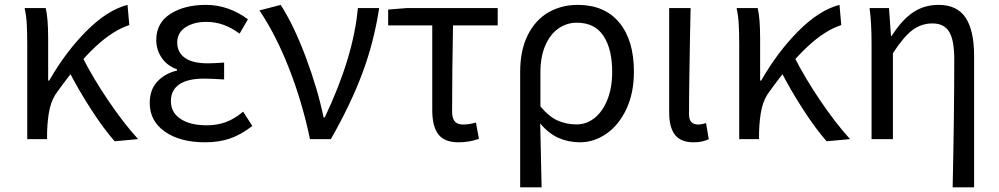

<svg xmlns="http://www.w3.org/2000/svg" viewBox="-20 -576 4138 795"><path d="M82 -542.6H169.2Q179.4 -502.4 179.4 -415.8V-242.2H183.6Q252 -361.4 338.2 -447.8Q424.4 -534.2 508 -555.8L515.4 -472.2Q447.8 -450.4 374.8 -382.1Q301.8 -313.8 219.6 -199Q195.6 -168.6 186.1 -127.2Q176.6 -85.8 175 -27.8V0H92.8V-394.4Q92.8 -439.4 90.9 -474.8Q89 -510.2 82 -542.6ZM264.6 -282.8 322.6 -337Q364.2 -254.8 427.5 -160.9Q490.8 -67 551.8 0L454.8 9Q408.8 -43.2 356.8 -123.7Q304.8 -204.2 264.6 -282.8Z M600 -149.4Q600 -204.4 631.2 -238.1Q662.4 -271.8 713 -284V-289Q672 -303.6 649.5 -336.8Q627 -370 627 -410.2Q627 -480.8 685.2 -518.3Q743.4 -555.8 832.6 -555.8Q880.4 -555.8 924 -540.4Q967.6 -525 1006.6 -496.2L972 -436.6Q939.4 -461 905.4 -473.2Q871.4 -485.4 834.6 -485.4Q782.2 -485.4 748 -462.9Q713.8 -440.4 713.8 -399.6Q713.8 -359.8 745.1 -336.8Q776.4 -313.8 840.6 -313.8Q866.4 -313.8 908 -317V-247Q854.8 -250.4 824.2 -250.4Q756.6 -250.4 722.1 -226.5Q687.6 -202.6 687.6 -157Q687.6 -110.4 727.4 -83.8Q767.2 -57.2 836.6 -57.2Q878.2 -57.2 914 -70Q949.8 -82.8 986.8 -113.6L1024.8 -54.4Q976.8 -17.4 931.5 -2.1Q886.2 13.2 828.2 13.2Q725.8 13.2 662.9 -30.8Q600 -74.8 600 -149.4Z M1054.4 -532.8 1142.2 -555.8Q1197 -470.8 1246.4 -338.6Q1295.8 -206.4 1319.8 -89.8H1324.8Q1443.8 -341 1461.8 -542.6H1550Q1528.4 -401.8 1480.7 -273.7Q1433 -145.6 1350 0H1263.6Q1231.8 -151.6 1177.7 -290.6Q1123.6 -429.6 1054.4 -532.8Z M1769.8 -119.8V-470.8H1587.2V-536.4L1664.2 -542.6H2040.8V-470.8H1855.8Q1852 -279.6 1852 -113.8Q1852 -85.8 1863.1 -73.1Q1874.2 -60.4 1897.6 -60.4Q1923.2 -60.4 1950.6 -68.6L1963.2 -1.2Q1923.8 13.2 1878.6 13.2Q1820.2 13.2 1795 -19.7Q1769.8 -52.6 1769.8 -119.8Z M2372 -555.8Q2483.4 -555.8 2544.1 -482.6Q2604.8 -409.4 2604.8 -279.6Q2604.8 -190.4 2573.4 -124Q2542 -57.6 2490.7 -22.2Q2439.4 13.2 2381.6 13.2Q2333.8 13.2 2292.8 -4.9Q2251.8 -23 2216.8 -64.8Q2219.8 67.4 2222.6 199.6H2133.8V-278Q2133.8 -367.8 2165.2 -430.6Q2196.6 -493.4 2250.6 -524.6Q2304.6 -555.8 2372 -555.8ZM2514.8 -278.2Q2514.8 -373.2 2478.6 -427.6Q2442.4 -482 2368.2 -482Q2327.2 -482 2293 -458.6Q2258.8 -435.2 2238.2 -388.4Q2217.6 -341.6 2217.6 -275V-135.6Q2253.4 -92.4 2289.7 -76.6Q2326 -60.8 2367.6 -60.8Q2408.2 -60.8 2441.7 -87.3Q2475.2 -113.8 2495 -163.3Q2514.8 -212.8 2514.8 -278.2Z M2750.8 -109.8V-542.6H2839.6L2837.2 -430.6Q2835.8 -346 2834.4 -261.4Q2833 -176.8 2833 -103Q2833 -80.6 2842.9 -70.5Q2852.8 -60.4 2870.8 -60.4Q2885.2 -60.4 2903.4 -66.6L2914.8 0.4Q2901.6 6.4 2886.9 9.8Q2872.2 13.2 2851.8 13.2Q2798.8 13.2 2774.8 -17.8Q2750.8 -48.8 2750.8 -109.8Z M3030 -542.6H3117.2Q3127.4 -502.4 3127.4 -415.8V-242.2H3131.6Q3200 -361.4 3286.2 -447.8Q3372.4 -534.2 3456 -555.8L3463.4 -472.2Q3395.8 -450.4 3322.8 -382.1Q3249.8 -313.8 3167.6 -199Q3143.6 -168.6 3134.1 -127.2Q3124.6 -85.8 3123 -27.8V0H3040.8V-394.4Q3040.8 -439.4 3038.9 -474.8Q3037 -510.2 3030 -542.6ZM3212.6 -282.8 3270.6 -337Q3312.2 -254.8 3375.5 -160.9Q3438.8 -67 3499.8 0L3402.8 9Q3356.8 -43.2 3304.8 -123.7Q3252.8 -204.2 3212.6 -282.8Z M3931.2 -332.4Q3931.2 -409.8 3910.1 -444.4Q3889 -479 3841 -479Q3795.6 -479 3759 -452.1Q3722.4 -425.2 3677.2 -355.6V0H3588.8V-394.4Q3588.8 -482.2 3580.6 -542.6H3661L3669.2 -427.4H3672.2Q3714.8 -494 3760.8 -524.9Q3806.8 -555.8 3866.4 -555.8Q3943.2 -555.8 3978.3 -502.7Q4013.4 -449.6 4013.4 -344V199.6H3924.6Q3931.2 -102.2 3931.2 -332.4Z"/></svg>

Font: 寒蝉端黑体 Light
Style: Regular
Weight: 300
Designer: ChillDuanSans {Warren2060}; 
Source Han Sans {Ryoko NISHIZUKA 西塚涼子 (kana, bopomofo & ideographs); Paul D. Hunt (Latin, G
Foundry: ChillType&Adobe
Version: Version 1.300;Glyphs 3.3 (3306)